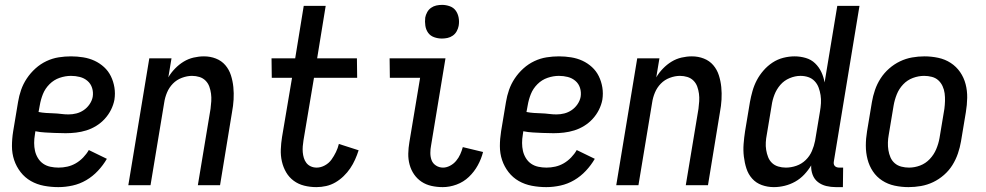

<svg xmlns="http://www.w3.org/2000/svg" viewBox="-20 -759 4040 787"><path d="M219 8Q189 8 160 2.5Q131 -3 106.5 -17Q82 -31 64.5 -53.5Q47 -76 38 -103Q29 -130 29 -160Q29 -190 34 -221L54 -341Q58 -366 66.5 -390.5Q75 -415 90 -437.5Q105 -460 125.5 -478.5Q146 -497 170.5 -508.5Q195 -520 220.5 -524Q246 -528 271 -528Q296 -528 321 -524Q346 -520 367.5 -510Q389 -500 406.5 -484Q424 -468 434.5 -446.5Q445 -425 449 -400.5Q453 -376 449 -350Q445 -329 435 -309Q425 -289 409.5 -272Q394 -255 374.5 -243Q355 -231 334 -224.5Q313 -218 291.5 -215.5Q270 -213 249 -213Q238 -213 228 -213.5Q218 -214 207 -214H205Q185 -215 165 -216Q145 -217 125 -221L123 -207Q120 -190 120 -173Q120 -156 123.5 -140.5Q127 -125 135.5 -111Q144 -97 157 -88Q170 -79 186.5 -75.5Q203 -72 220 -72Q238 -72 256 -76Q274 -80 290.5 -89.5Q307 -99 321 -113.5Q335 -128 344 -144L418 -108Q403 -82 381.5 -59Q360 -36 333.5 -20.5Q307 -5 277.5 1.5Q248 8 219 8ZM261 -290Q277 -290 293 -294Q309 -298 323 -307.5Q337 -317 347 -331.5Q357 -346 360 -362Q363 -381 357.5 -398.5Q352 -416 338.5 -427.5Q325 -439 307.5 -443.5Q290 -448 271 -448Q248 -448 224.5 -440Q201 -432 183 -414Q165 -396 156 -373.5Q147 -351 143 -327L138 -300Q153 -297 168.5 -296Q184 -295 199.5 -294.5Q215 -294 230.5 -292Q246 -290 261 -290Z M506 0 592 -520H683L670 -442Q681 -461 697.5 -478Q714 -495 733 -506.5Q752 -518 773.5 -523Q795 -528 816 -528Q842 -528 865 -519Q888 -510 903.5 -492Q919 -474 926.5 -450.5Q934 -427 936.5 -402Q939 -377 937.5 -351Q936 -325 931 -299L882 0H791L843 -313Q845 -328 846 -344Q847 -360 845 -375Q843 -390 838 -404Q833 -418 822.5 -428.5Q812 -439 797.5 -443.5Q783 -448 767 -448Q747 -448 725.5 -440Q704 -432 688.5 -416Q673 -400 664.5 -379.5Q656 -359 653 -338L597 0Z M1277 8Q1251 8 1227 2Q1203 -4 1184 -18Q1165 -32 1153 -52.5Q1141 -73 1135.5 -97Q1130 -121 1131 -146.5Q1132 -172 1136 -197L1177 -440H1094L1093 -520H1190L1225 -735H1315L1280 -520H1443L1444 -440H1267L1224 -184Q1222 -172 1221 -159.5Q1220 -147 1221 -135Q1222 -123 1225.5 -111.5Q1229 -100 1236 -91Q1243 -82 1254 -77Q1265 -72 1278 -72Q1295 -72 1311.5 -81Q1328 -90 1338.5 -104.5Q1349 -119 1357 -135.5Q1365 -152 1369 -169L1450 -143Q1444 -124 1435.5 -105Q1427 -86 1415.5 -69Q1404 -52 1388.5 -37Q1373 -22 1355 -11.5Q1337 -1 1317 3.5Q1297 8 1277 8Z M1795 8Q1771 8 1748.5 3Q1726 -2 1708 -14Q1690 -26 1677.5 -44Q1665 -62 1659 -84Q1653 -106 1653.5 -129.5Q1654 -153 1658 -176L1702 -440H1578L1577 -520H1806L1747 -163Q1744 -148 1744 -132Q1744 -116 1749 -102.5Q1754 -89 1767 -80.5Q1780 -72 1796 -72Q1810 -72 1824.5 -79.5Q1839 -87 1849.5 -99.5Q1860 -112 1866.5 -126.5Q1873 -141 1877 -156L1960 -136Q1953 -108 1938.5 -81.5Q1924 -55 1902 -34Q1880 -13 1851.5 -2.5Q1823 8 1795 8ZM1791 -601Q1775 -601 1759.5 -606.5Q1744 -612 1735 -624.5Q1726 -637 1723.5 -653.5Q1721 -670 1723 -687Q1725 -698 1731 -709Q1737 -720 1747 -727Q1757 -734 1768.5 -736.5Q1780 -739 1792 -739Q1808 -739 1823.5 -733.5Q1839 -728 1848 -715.5Q1857 -703 1860 -686.5Q1863 -670 1860 -653Q1858 -642 1852 -631Q1846 -620 1836 -613Q1826 -606 1814.5 -603.5Q1803 -601 1791 -601Z M2219 8Q2189 8 2160 2.5Q2131 -3 2106.5 -17Q2082 -31 2064.5 -53.5Q2047 -76 2038 -103Q2029 -130 2029 -160Q2029 -190 2034 -221L2054 -341Q2058 -366 2066.5 -390.5Q2075 -415 2090 -437.5Q2105 -460 2125.5 -478.5Q2146 -497 2170.5 -508.5Q2195 -520 2220.5 -524Q2246 -528 2271 -528Q2296 -528 2321 -524Q2346 -520 2367.5 -510Q2389 -500 2406.5 -484Q2424 -468 2434.5 -446.5Q2445 -425 2449 -400.5Q2453 -376 2449 -350Q2445 -329 2435 -309Q2425 -289 2409.5 -272Q2394 -255 2374.5 -243Q2355 -231 2334 -224.5Q2313 -218 2291.5 -215.5Q2270 -213 2249 -213Q2238 -213 2228 -213.5Q2218 -214 2207 -214H2205Q2185 -215 2165 -216Q2145 -217 2125 -221L2123 -207Q2120 -190 2120 -173Q2120 -156 2123.5 -140.5Q2127 -125 2135.5 -111Q2144 -97 2157 -88Q2170 -79 2186.5 -75.5Q2203 -72 2220 -72Q2238 -72 2256 -76Q2274 -80 2290.5 -89.5Q2307 -99 2321 -113.5Q2335 -128 2344 -144L2418 -108Q2403 -82 2381.5 -59Q2360 -36 2333.5 -20.5Q2307 -5 2277.5 1.5Q2248 8 2219 8ZM2261 -290Q2277 -290 2293 -294Q2309 -298 2323 -307.5Q2337 -317 2347 -331.5Q2357 -346 2360 -362Q2363 -381 2357.5 -398.5Q2352 -416 2338.5 -427.5Q2325 -439 2307.5 -443.5Q2290 -448 2271 -448Q2248 -448 2224.5 -440Q2201 -432 2183 -414Q2165 -396 2156 -373.5Q2147 -351 2143 -327L2138 -300Q2153 -297 2168.5 -296Q2184 -295 2199.5 -294.5Q2215 -294 2230.5 -292Q2246 -290 2261 -290Z M2506 0 2592 -520H2683L2670 -442Q2681 -461 2697.5 -478Q2714 -495 2733 -506.5Q2752 -518 2773.5 -523Q2795 -528 2816 -528Q2842 -528 2865 -519Q2888 -510 2903.5 -492Q2919 -474 2926.5 -450.5Q2934 -427 2936.5 -402Q2939 -377 2937.5 -351Q2936 -325 2931 -299L2882 0H2791L2843 -313Q2845 -328 2846 -344Q2847 -360 2845 -375Q2843 -390 2838 -404Q2833 -418 2822.5 -428.5Q2812 -439 2797.5 -443.5Q2783 -448 2767 -448Q2747 -448 2725.5 -440Q2704 -432 2688.5 -416Q2673 -400 2664.5 -379.5Q2656 -359 2653 -338L2597 0Z M3152 8Q3126 8 3102.5 -0.5Q3079 -9 3063 -27Q3047 -45 3039.5 -68.5Q3032 -92 3029 -117.5Q3026 -143 3028 -169Q3030 -195 3034 -221L3054 -341Q3058 -363 3064.5 -386Q3071 -409 3082 -430Q3093 -451 3109.5 -470Q3126 -489 3146.5 -502.5Q3167 -516 3190.5 -522Q3214 -528 3237 -528Q3260 -528 3282.5 -521.5Q3305 -515 3321 -499.5Q3337 -484 3346.5 -464Q3356 -444 3360 -421L3412 -735H3503L3398 -98Q3397 -93 3397.5 -88Q3398 -83 3401.5 -79Q3405 -75 3410 -73.5Q3415 -72 3420 -72H3436L3435 8H3406Q3386 8 3367 3.5Q3348 -1 3333 -12.5Q3318 -24 3311 -42.5Q3304 -61 3305 -81Q3293 -61 3276.5 -43.5Q3260 -26 3239.5 -14.5Q3219 -3 3196.5 2.5Q3174 8 3152 8ZM3201 -72Q3223 -72 3244.5 -79.5Q3266 -87 3282.5 -103Q3299 -119 3308 -140Q3317 -161 3321 -182L3341 -302Q3344 -319 3345 -336Q3346 -353 3343.5 -369Q3341 -385 3335.5 -400Q3330 -415 3319 -426.5Q3308 -438 3293 -443Q3278 -448 3261 -448Q3239 -448 3216.5 -438.5Q3194 -429 3178.5 -411Q3163 -393 3154.5 -371Q3146 -349 3143 -327L3123 -207Q3120 -192 3119 -176Q3118 -160 3120.5 -144.5Q3123 -129 3128.5 -115Q3134 -101 3144.5 -91Q3155 -81 3170 -76.5Q3185 -72 3201 -72Z M3704 8Q3675 8 3647 2Q3619 -4 3596 -19Q3573 -34 3558 -56.5Q3543 -79 3536 -106Q3529 -133 3529 -162Q3529 -191 3534 -221L3554 -341Q3558 -365 3566.5 -390Q3575 -415 3589.5 -437.5Q3604 -460 3624.5 -478Q3645 -496 3669 -507.5Q3693 -519 3718.5 -523.5Q3744 -528 3769 -528Q3798 -528 3826 -522Q3854 -516 3877 -501Q3900 -486 3915.5 -463.5Q3931 -441 3938 -414Q3945 -387 3944.5 -358Q3944 -329 3939 -299L3919 -179Q3915 -155 3906.5 -130Q3898 -105 3884 -82.5Q3870 -60 3849.5 -42Q3829 -24 3805 -12.5Q3781 -1 3755 3.5Q3729 8 3704 8ZM3706 -72Q3729 -72 3751.5 -80.5Q3774 -89 3791 -107Q3808 -125 3817.5 -147.5Q3827 -170 3831 -193L3851 -313Q3853 -329 3853.5 -345Q3854 -361 3852 -376.5Q3850 -392 3843.5 -406Q3837 -420 3826 -430Q3815 -440 3799.5 -444Q3784 -448 3768 -448Q3745 -448 3722 -439.5Q3699 -431 3682 -413Q3665 -395 3656 -372.5Q3647 -350 3643 -327L3623 -207Q3620 -191 3619.5 -175Q3619 -159 3621.5 -143.5Q3624 -128 3630 -114Q3636 -100 3647.5 -90Q3659 -80 3674.5 -76Q3690 -72 3706 -72Z"/></svg>

Font: Iosevka Curly Medium
Style: Italic
Weight: 500
Italic angle: -9°
Monospace: yes
Designer: Belleve Invis
Foundry: Belleve Invis
Version: Version 22.1.2; ttfautohint (v1.8.4)